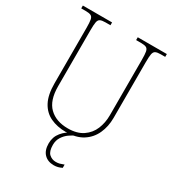

<svg xmlns="http://www.w3.org/2000/svg" viewBox="-220 -834 1063 1178"><g transform="rotate(30 311.5 -245.0)"><path d="M311 10Q249 10 201.5 -12.5Q154 -35 128 -84Q102 -133 102 -214V-607Q102 -645 98.5 -663.5Q95 -682 83 -688Q71 -694 46 -694H14V-714H221V-694H186Q161 -694 149 -688Q137 -682 133.5 -663.5Q130 -645 130 -606V-210Q130 -109 178.5 -62Q227 -15 310 -15Q375 -15 416 -43Q457 -71 475.5 -116Q494 -161 494 -213V-606Q494 -645 490.5 -663.5Q487 -682 475 -688Q463 -694 438 -694H403V-714H609V-694H578Q553 -694 541 -688Q529 -682 525.5 -663.5Q522 -645 522 -606V-211Q522 -150 499 -99.5Q476 -49 429.5 -19.5Q383 10 311 10ZM349 224Q306 224 280.5 198Q255 172 255 123Q255 77 282.5 43.5Q310 10 341 0H375Q357 7 335 22.5Q313 38 297.5 62Q282 86 282 118Q282 164 302 182Q322 200 349 200Q364 200 375.5 197Q387 194 405 187V210Q391 217 377.5 220.5Q364 224 349 224Z"/></g></svg>

Font: Noto Serif Bengali SemiCondensed Thin
Style: Regular
Weight: 100
Width: 4
Designer: Juan Bruce, Universal Thirst, Indian Type Foundry and the Monotype Design Team.
Foundry: Monotype Imaging Inc.
Version: Version 2.003; ttfautohint (v1.8.4.7-5d5b)